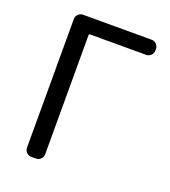

<svg xmlns="http://www.w3.org/2000/svg" viewBox="-134 -832 825 931"><g transform="rotate(20 278.5 -366.5)"><path d="M134.8 0Q120.1 0 109.9 -10.3Q99.6 -20.5 99.6 -35.2V-698.2Q99.6 -712.9 109.9 -723.1Q120.1 -733.4 134.8 -733.4H488.3Q502.9 -733.4 513.2 -723.1Q523.4 -712.9 523.4 -698.2V-689.5Q523.4 -675.8 513.2 -665.5Q502.9 -655.3 488.3 -655.3H197.3Q193.4 -655.3 193.4 -650.4V-35.2Q193.4 -20.5 183.1 -10.3Q172.9 0 158.2 0Z"/></g></svg>

Font: Gen Jyuu GothicL Regular
Style: Regular
Weight: 400
Designer: [Source Han Sans]
Ryoko NISHIZUKA  (kana & ideographs); Paul D. Hunt (Latin, Greek & Cyrillic); Wenlong ZHANG  (bopomofo
Version: Version 1.002.20150607